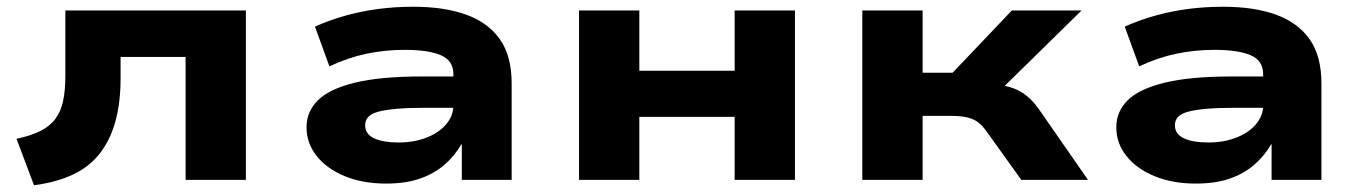

<svg xmlns="http://www.w3.org/2000/svg" viewBox="-20 -534 4043 570"><path d="M81 16 29 -122Q72 -131 100.5 -145.5Q129 -160 145 -182Q161 -204 167.5 -235Q174 -266 174 -309V-503H710V0H531V-365H338V-303Q338 -230 323 -175Q308 -120 277.5 -80Q247 -40 198 -16.5Q149 7 81 16Z M1126 11Q1057 11 1003.5 -11Q950 -33 920 -71Q890 -109 890 -156Q890 -203 924 -236.5Q958 -270 1033.5 -288.5Q1109 -307 1233 -307H1349V-214H1243Q1192 -214 1158 -211Q1124 -208 1103.5 -202.5Q1083 -197 1073.5 -187Q1064 -177 1064 -162Q1064 -136 1090.5 -123.5Q1117 -111 1164 -111Q1208 -111 1245 -125Q1282 -139 1304 -164.5Q1326 -190 1326 -221V-314Q1326 -354 1289 -370Q1252 -386 1182 -386Q1123 -386 1068 -374.5Q1013 -363 958 -337L915 -455Q960 -475 1007 -488Q1054 -501 1104 -507.5Q1154 -514 1207 -514Q1299 -514 1364 -490.5Q1429 -467 1464 -417.5Q1499 -368 1499 -286V0H1351V-106H1350Q1329 -70 1298.5 -44Q1268 -18 1226 -3.5Q1184 11 1126 11Z M1699 0V-503H1878V-324H2161V-503H2340V0H2161V-187H1878V0Z M2540 0V-503H2719V-318H2808L2984 -503H3191L2927 -244L2922 -284Q2954 -282 2977.5 -275.5Q3001 -269 3021.5 -254.5Q3042 -240 3062 -213L3210 0H3012L2908 -145Q2896 -162 2883 -171.5Q2870 -181 2851 -185.5Q2832 -190 2803 -190H2719V0Z M3530 11Q3461 11 3407.5 -11Q3354 -33 3324 -71Q3294 -109 3294 -156Q3294 -203 3328 -236.5Q3362 -270 3437.5 -288.5Q3513 -307 3637 -307H3753V-214H3647Q3596 -214 3562 -211Q3528 -208 3507.5 -202.5Q3487 -197 3477.5 -187Q3468 -177 3468 -162Q3468 -136 3494.5 -123.5Q3521 -111 3568 -111Q3612 -111 3649 -125Q3686 -139 3708 -164.5Q3730 -190 3730 -221V-314Q3730 -354 3693 -370Q3656 -386 3586 -386Q3527 -386 3472 -374.5Q3417 -363 3362 -337L3319 -455Q3364 -475 3411 -488Q3458 -501 3508 -507.5Q3558 -514 3611 -514Q3703 -514 3768 -490.5Q3833 -467 3868 -417.5Q3903 -368 3903 -286V0H3755V-106H3754Q3733 -70 3702.5 -44Q3672 -18 3630 -3.5Q3588 11 3530 11Z"/></svg>

Font: Nunito Sans 7pt Expanded ExtraBold
Style: Regular
Weight: 800
Width: 7
Designer: Vernon Adams
Foundry: Vernon Adams
Version: Version 3.101;gftools[0.9.27]